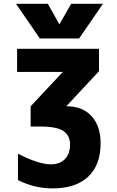

<svg xmlns="http://www.w3.org/2000/svg" viewBox="-20 -788 630 1037"><path d="M77.1 42Q185.5 98.6 253.9 99.6Q302.7 99.6 330.6 71.3Q358.4 43 358.4 -7.8Q358.4 -55.7 322.8 -80.1Q287.1 -104.5 201.2 -104.5H145.5V-213.9L319.3 -399.4H72.3V-524.4H514.6V-403.3L337.9 -213.9H341.8Q425.8 -213.9 474.6 -160.6Q523.4 -107.4 523.4 -14.6Q523.4 103.5 456.1 166.5Q388.7 229.5 263.7 229.5Q165 229.5 77.1 184.6ZM300.8 -656.2 364.3 -767.6H536.1L407.2 -580.1H195.3L66.4 -767.6H238.3Z"/></svg>

Font: Gen Shin Gothic Heavy
Style: Bold
Weight: 900
Designer: [Source Han Sans]
Ryoko NISHIZUKA  (kana & ideographs); Paul D. Hunt (Latin, Greek & Cyrillic); Wenlong ZHANG  (bopomofo
Version: Version 1.002.20150607